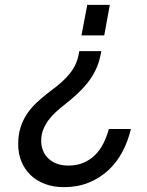

<svg xmlns="http://www.w3.org/2000/svg" viewBox="-20 -569 607 792"><path d="M520 -37Q508 14 484.5 58Q461 102 426 134Q391 166 345.5 184.5Q300 203 244 203Q201 203 166 190Q131 177 106.5 153.5Q82 130 68.5 97.5Q55 65 55 26Q55 -12 64.5 -42.5Q74 -73 91 -98.5Q108 -124 132 -146.5Q156 -169 185 -191Q214 -212 234.5 -230.5Q255 -249 269 -267Q283 -285 292 -304.5Q301 -324 305 -347L307 -358H398L395 -343Q388 -308 374 -279.5Q360 -251 340.5 -226.5Q321 -202 297 -180Q273 -158 246 -137Q227 -122 209.5 -106Q192 -90 179 -72Q166 -54 158 -33.5Q150 -13 150 11Q150 57 180.5 85.5Q211 114 262 114Q297 114 324 102.5Q351 91 371.5 71Q392 51 406 23.5Q420 -4 429 -37ZM340 -549H433L410 -423H316Z"/></svg>

Font: Involve Medium Oblique
Style: Italic
Weight: 500
Italic angle: -10.5°
Designer: Stefan Peev
Foundry: Context Ltd.
Version: Version 1.001